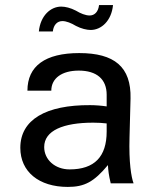

<svg xmlns="http://www.w3.org/2000/svg" viewBox="-20 -722 606 756"><path d="M400 -204C400 -105 352 -55 254 -55C197 -55 154 -93 154 -143C154 -208 229 -239 347 -239C369 -239 380 -238 400 -236ZM60 -140C60 -46 133 14 247 14C313 14 350 -6 405 -72C406 -52 408 -33 416 0H506C497 -24 487 -81 490 -182L494 -334C497 -459 430 -513 292 -513C158 -513 88 -462 88 -365H182C182 -414 224 -444 290 -444C361 -444 400 -410 400 -349V-303C381 -306 355 -308 335 -308C161 -309 60 -251 60 -140ZM370 -702C367 -675 352 -661 333 -661C317 -661 297 -669 279 -680C258 -691 237 -696 221 -696C179 -696 139 -660 133 -598H188C191 -625 206 -639 226 -639C241 -639 261 -631 279 -620C300 -609 322 -604 337 -604C379 -604 419 -640 425 -702Z"/></svg>

Font: Perun
Style: Regular
Weight: 400
Foundry: Copyright (c) Stefan Peev, Context Ltd, 2016
Version: Version 1.089